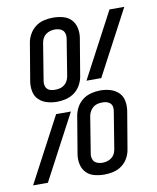

<svg xmlns="http://www.w3.org/2000/svg" viewBox="-107 -809 723 882"><g transform="rotate(-10 254.5 -367.5)"><path d="M153 -359Q129 -359 106.5 -365.5Q84 -372 68 -387.5Q52 -403 47.5 -426.5Q43 -450 47 -474L76 -646Q79 -667 90 -686.5Q101 -706 118.5 -719.5Q136 -733 157.5 -738Q179 -743 200 -743Q224 -743 247 -737Q270 -731 285 -715Q300 -699 305 -676Q310 -653 306 -629L277 -456Q274 -436 263 -416Q252 -396 234.5 -383Q217 -370 195.5 -364.5Q174 -359 153 -359ZM302 -431 463 -735H532L371 -431ZM153 -415Q164 -415 175 -417.5Q186 -420 195.5 -427Q205 -434 210.5 -444.5Q216 -455 218 -465L246 -638Q248 -648 245.5 -658.5Q243 -669 236.5 -675.5Q230 -682 220 -685Q210 -688 200 -688Q189 -688 178 -685Q167 -682 157.5 -675Q148 -668 143 -658Q138 -648 136 -637L108 -465Q106 -454 108 -444Q110 -434 116.5 -427Q123 -420 133 -417.5Q143 -415 153 -415ZM309 8Q285 8 262 2Q239 -4 224 -20Q209 -36 204 -59Q199 -82 203 -106L232 -279Q235 -299 246 -319Q257 -339 274.5 -352Q292 -365 313.5 -370.5Q335 -376 356 -376Q380 -376 402.5 -369.5Q425 -363 441 -347.5Q457 -332 461.5 -308.5Q466 -285 462 -261L433 -89Q430 -68 419.5 -48.5Q409 -29 391 -15.5Q373 -2 351.5 3Q330 8 309 8ZM309 -47Q320 -47 331 -50Q342 -53 351.5 -60Q361 -67 366 -77Q371 -87 373 -98L401 -270Q403 -281 401.5 -291Q400 -301 393 -308Q386 -315 376 -317.5Q366 -320 356 -320Q345 -320 334 -317.5Q323 -315 314 -308Q305 -301 299 -290.5Q293 -280 291 -270L263 -97Q261 -87 263.5 -76.5Q266 -66 272.5 -59.5Q279 -53 289 -50Q299 -47 309 -47ZM-23 0 138 -304H207L46 0Z"/></g></svg>

Font: Iosevka Curly Light
Style: Italic
Weight: 300
Italic angle: -9°
Monospace: yes
Designer: Belleve Invis
Foundry: Belleve Invis
Version: Version 22.1.2; ttfautohint (v1.8.4)